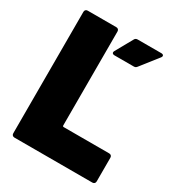

<svg xmlns="http://www.w3.org/2000/svg" viewBox="-168 -808 848 917"><g transform="rotate(30 256.0 -350.0)"><path d="M48 0H478C487 0 493 -6 493 -15V-146C493 -155 487 -161 478 -161H227C223 -161 221 -163 221 -167V-685C221 -694 215 -700 206 -700H48C39 -700 33 -694 33 -685V-15C33 -6 39 0 48 0ZM266 -579H371C379 -579 384 -581 389 -588L463 -682C471 -692 466 -700 454 -700H325C317 -700 311 -698 307 -690L255 -597C249 -586 254 -579 266 -579Z"/></g></svg>

Font: Barlow Semi Condensed Black
Style: Regular
Weight: 900
Width: 4
Designer: Jeremy Tribby
Foundry: Tribby Type
Version: Version 1.408;PS 001.408;hotconv 1.0.88;makeotf.lib2.5.64775